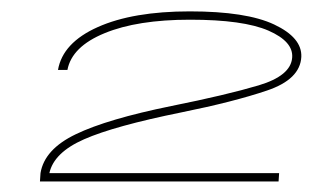

<svg xmlns="http://www.w3.org/2000/svg" viewBox="-20 -702 567 346"><path d="M52 -375 53 -390Q60 -433 116.8 -460.2Q173.5 -487.5 289 -511Q388.5 -531 446.2 -548.2Q504 -565.5 506.5 -598Q509 -627 463.8 -646.8Q418.5 -666.5 322.5 -666.5Q227.5 -666.5 168.5 -642.2Q109.5 -618 101.5 -576H84.5Q93 -625 156.2 -653.2Q219.5 -681.5 322 -681.5Q424 -681.5 474.2 -657.8Q524.5 -634 523 -599.5Q521 -559 461 -538.8Q401 -518.5 307 -499.5Q186 -475 131.5 -451Q77 -427 69 -390H483L482 -375Z"/></svg>

Font: Anybody UltraExpanded Thin
Style: Italic
Weight: 100
Width: 9
Italic angle: -10°
Designer: Tyler Finck
Foundry: Etcetera Type Company
Version: Version 1.010; ttfautohint (v1.8.3) -l 8 -r 50 -G 200 -x 14 